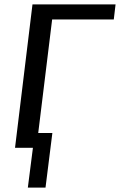

<svg xmlns="http://www.w3.org/2000/svg" viewBox="-20 -669 543 869"><path d="M186 180 217 -67H153L216 -581H495L503 -649H127L48 0H129L106 180Z"/></svg>

Font: Gamestation Display
Style: Italic
Weight: 400
Designer: Jonas Hecksher
Foundry: Jonas Hecksher, Playtypeª, e-types AS
Version: Version 1.003